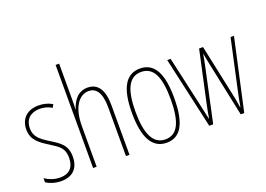

<svg xmlns="http://www.w3.org/2000/svg" viewBox="-108 -1040 1840 1330"><g transform="rotate(-20 811.5 -375.0)"><path d="M278 -123C278 -210 228 -239 162 -280C98 -320 65 -349 65 -407C65 -475 109 -512 174 -512C206 -512 240 -503 262 -487L275 -510C249 -527 213 -537 175 -537C82 -537 39 -479 39 -408C39 -330 90 -296 157 -254C216 -217 251 -195 251 -125C251 -56 217 -16 147 -16C105 -16 65 -31 36 -52V-21C59 -6 98 10 147 10C235 10 278 -43 278 -123Z M409 -492V-760H383V0H409V-298C409 -447 470 -512 535 -512C587 -512 625 -472 625 -360V0H651V-366C651 -481 610 -537 536 -537C459 -537 425 -475 409 -424H407C409 -446 409 -461 409 -492Z M1077 -264C1077 -433 1035 -537 922 -537C816 -537 766 -444 766 -266C766 -80 820 10 924 10C1026 10 1077 -77 1077 -264ZM792 -266C792 -424 830 -512 922 -512C1018 -512 1051 -418 1051 -265C1051 -94 1011 -15 923 -15C833 -15 792 -102 792 -266Z M1389 -390 1471 0H1497L1613 -527H1588L1506 -151C1498 -115 1496 -105 1486 -47H1484C1479 -82 1472 -120 1464 -156L1385 -527H1356L1277 -163C1269 -126 1258 -73 1255 -48H1253C1245 -83 1238 -118 1229 -157L1146 -527H1121L1239 0H1268L1352 -390C1359 -421 1365 -453 1370 -482H1371C1376 -453 1382 -422 1389 -390Z"/></g></svg>

Font: Noto Sans Tamil ExtraCondensed Thin
Style: Regular
Weight: 100
Width: 2
Designer: Jelle Bosma - Monotype Design Team
Foundry: Monotype Imaging Inc.
Version: Version 2.004